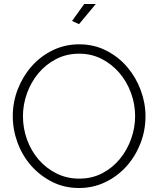

<svg xmlns="http://www.w3.org/2000/svg" viewBox="-20 -937 793 962"><path d="M376 -816 341 -832 402 -917H460ZM376 5Q302 5 241 -26Q180 -57 136 -107Q92 -157 68 -222Q44 -287 44 -355Q44 -426 69.5 -491Q95 -556 139.5 -606Q184 -656 245 -685.5Q306 -715 377 -715Q451 -715 512.5 -683.5Q574 -652 617.5 -601Q661 -550 685 -485.5Q709 -421 709 -355Q709 -283 683.5 -218Q658 -153 613.5 -103.5Q569 -54 508 -24.5Q447 5 376 5ZM95 -355Q95 -294 115.5 -237.5Q136 -181 173.5 -137.5Q211 -94 263 -68Q315 -42 377 -42Q441 -42 492.5 -69Q544 -96 580.5 -140.5Q617 -185 637 -241Q657 -297 657 -355Q657 -416 636 -472.5Q615 -529 577.5 -572.5Q540 -616 489 -642Q438 -668 377 -668Q313 -668 261 -641Q209 -614 172 -569.5Q135 -525 115 -469Q95 -413 95 -355Z"/></svg>

Font: Oxford Sans
Style: Regular
Weight: 300
Designer: Matt McInerney, Pablo Impallari, Rodrigo Fuenzalida
Foundry: Matt McInerney, Pablo Impallari, Rodrigo Fuenzalida
Version: Version 3.000g; ttfautohint (v1.5) -l 8 -r 28 -G 28 -x 14 -D